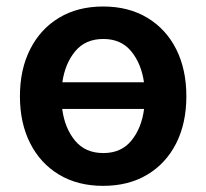

<svg xmlns="http://www.w3.org/2000/svg" viewBox="-20 -573 648 603"><path d="M304 10.7Q224.1 10.7 165.5 -24.5Q106.9 -59.7 74.8 -123Q42.6 -186.4 42.6 -270.6Q42.6 -355.1 74.8 -418.5Q106.9 -481.9 165.5 -517.2Q224.1 -552.6 304 -552.6Q383.9 -552.6 442.6 -517.2Q501.4 -481.9 533.4 -418.5Q565.3 -355.1 565.3 -270.6Q565.3 -186.4 533.4 -123Q501.4 -59.7 442.6 -24.5Q383.9 10.7 304 10.7ZM304.7 -92.3Q360.8 -92.3 392.8 -131.6Q424.7 -170.8 432.5 -230.8H175.4Q183.2 -170.8 215.4 -131.6Q247.5 -92.3 304.7 -92.3ZM175.8 -314.6H432.2Q423.7 -373.6 391.9 -412.1Q360.1 -450.6 304.7 -450.6Q248.2 -450.6 216.3 -412.1Q184.3 -373.6 175.8 -314.6Z"/></svg>

Font: Inter Zeller Semi Bold
Style: Regular
Weight: 600
Designer: Rasmus Andersson; Joe Bland
Foundry: zeller
Version: Version 3.015;git-dec3a8cb1